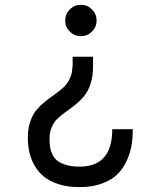

<svg xmlns="http://www.w3.org/2000/svg" viewBox="-20 -559 596 795"><path d="M360.8 -520Q379.9 -501 379.9 -474.1Q379.9 -447.3 360.8 -428.2Q341.8 -409.2 314.9 -409.2Q288.1 -409.2 269 -428.2Q250 -447.3 250 -474.1Q250 -501 269 -520Q288.1 -539.1 314.9 -539.1Q341.8 -539.1 360.8 -520ZM310.1 130.9Q444.8 130.9 444.8 -23.9H529.8Q529.8 9.8 525.1 40Q520.5 70.3 505.9 103.8Q491.2 137.2 468 160.9Q444.8 184.6 404.1 200.2Q363.3 215.8 310.1 215.8Q261.7 215.8 224.1 204.1Q186.5 192.4 162.6 173.1Q138.7 153.8 123.3 126.7Q107.9 99.6 101.6 71.3Q95.2 43 95.2 11.2Q95.2 -26.4 105.5 -56.2Q115.7 -85.9 131.8 -104.7Q147.9 -123.5 167.7 -139.2Q187.5 -154.8 207.3 -168.7Q227.1 -182.6 243.2 -197.5Q259.3 -212.4 269.5 -234.4Q279.8 -256.3 279.8 -284.2H280.8V-324.2H365.2V-284.2Q365.2 -244.1 355.2 -212.9Q345.2 -181.6 329.3 -162.4Q313.5 -143.1 294.4 -127.4Q275.4 -111.8 256.1 -98.4Q236.8 -85 220.9 -70.6Q205.1 -56.2 195.1 -34.2Q185.1 -12.2 185.1 16.1Q185.1 35.6 187.5 50.8Q189.9 65.9 197.8 81.8Q205.6 97.7 219 107.7Q232.4 117.7 255.4 124.3Q278.3 130.9 310.1 130.9Z"/></svg>

Font: Miedinger*
Style: Book
Weight: 400
Version: Version 001.000